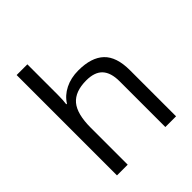

<svg xmlns="http://www.w3.org/2000/svg" viewBox="-207 -894 1028 1028"><g transform="rotate(-45 307.0 -380.0)"><path d="M452.1 0V-346.2Q452.1 -411.6 422.4 -443.8Q392.6 -476.1 329.1 -476.1Q244.6 -476.1 205.8 -430.2Q167 -384.3 167 -279.8V0H85.9V-759.8H167V-529.8Q167 -488.3 163.1 -460.9H168Q191.9 -499.5 236.1 -521.7Q280.3 -543.9 336.9 -543.9Q435.1 -543.9 484.1 -497.3Q533.2 -450.7 533.2 -349.1V0Z"/></g></svg>

Font: f01333215
Style: Regular
Weight: 400
Foundry: Ascender Corporation
Version: Version 1.10